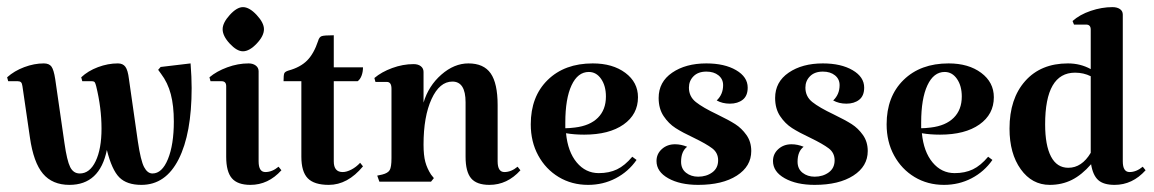

<svg xmlns="http://www.w3.org/2000/svg" viewBox="-20 -510 3239 539"><path d="M64 -124 43 -268Q42 -276 39 -279Q36 -282 30 -282H3L0 -293Q20 -311 48 -321.5Q76 -332 103 -332Q118 -332 124.5 -323Q131 -314 135 -288L161 -108Q168 -59 177 -41Q186 -23 204 -23Q232 -23 248.5 -57.5Q265 -92 265 -149Q265 -207 250 -268Q248 -276 246 -279Q244 -282 237 -282H211L208 -293Q227 -311 255 -321.5Q283 -332 311 -332Q325 -332 332 -322.5Q339 -313 342 -288L367 -113Q375 -59 384.5 -41Q394 -23 408 -23Q435 -23 451.5 -63.5Q468 -104 468 -169Q468 -213 459.5 -245.5Q451 -278 432 -303L424 -314L431 -322L515 -332Q518 -293 518 -263Q518 -135 481.5 -63Q445 9 377 9Q336 9 315 -12Q294 -33 280 -89Q260 9 175 9Q127 9 100.5 -22.5Q74 -54 64 -124Z M725 -27Q744 -27 762 -42L770 -32Q733 9 683 9Q647 9 631 -9.5Q615 -28 615 -70V-268Q615 -282 602 -282H571L568 -293Q588 -310 618 -321Q648 -332 678 -332Q690 -332 698 -326Q706 -320 706 -310V-57Q706 -27 725 -27ZM662 -490Q680 -490 700.5 -468Q721 -446 721 -428Q721 -409 700.5 -387.5Q680 -366 662 -366Q645 -366 625 -387.5Q605 -409 605 -428Q605 -446 625 -468Q645 -490 662 -490Z M826 -70V-282H776Q776 -299 778 -304Q780 -309 790 -312Q823 -321 842 -340Q861 -359 873 -395Q876 -406 883 -408.5Q890 -411 917 -411V-321H999Q999 -308 995 -297.5Q991 -287 984 -282H917V-57Q917 -27 942 -27Q953 -27 966.5 -34Q980 -41 991 -53L999 -43Q956 9 903 9Q862 9 844 -9.5Q826 -28 826 -70Z M1396 -27Q1415 -27 1433 -42L1441 -32Q1404 9 1354 9Q1318 9 1302.5 -9.5Q1287 -28 1287 -70V-223Q1287 -281 1250 -281Q1214 -281 1191.5 -232Q1169 -183 1169 -104Q1169 -74 1174 -55.5Q1179 -37 1190 -20L1198 -10L1190 0H1045L1039 -17L1053 -20Q1069 -24 1074 -32.5Q1079 -41 1079 -66V-261Q1079 -280 1066 -280H1034L1031 -291Q1051 -308 1081 -319Q1111 -330 1141 -330Q1154 -330 1161.5 -324Q1169 -318 1169 -308V-222Q1183 -269 1219 -300.5Q1255 -332 1295 -332Q1338 -332 1357.5 -304Q1377 -276 1377 -215V-57Q1377 -27 1396 -27Z M1755 -70 1767 -61Q1744 -28 1708.5 -9.5Q1673 9 1631 9Q1585 9 1548.5 -13Q1512 -35 1491 -73.5Q1470 -112 1470 -161Q1470 -239 1517.5 -285.5Q1565 -332 1644 -332Q1700 -332 1735.5 -305.5Q1771 -279 1771 -237Q1771 -189 1730.5 -160.5Q1690 -132 1620 -132Q1592 -132 1569 -136Q1574 -84 1599 -54Q1624 -24 1661 -24Q1690 -24 1712 -34.5Q1734 -45 1755 -70ZM1567 -166V-150Q1578 -150 1594 -152Q1636 -157 1658.5 -179.5Q1681 -202 1681 -239Q1681 -269 1667.5 -288.5Q1654 -308 1633 -308Q1602 -308 1584.5 -270.5Q1567 -233 1567 -166Z M1993 -189Q2026 -173 2044 -161.5Q2062 -150 2075.5 -131Q2089 -112 2089 -86Q2089 -43 2048.5 -17Q2008 9 1940 9Q1889 9 1856 -9.5Q1823 -28 1823 -58Q1823 -78 1838 -91.5Q1853 -105 1875 -105Q1892 -105 1909 -98Q1892 -85 1892 -56Q1892 -36 1906 -25Q1920 -14 1940 -14Q1963 -14 1979.5 -26Q1996 -38 1996 -60Q1996 -81 1979.5 -93.5Q1963 -106 1928 -123Q1896 -138 1876.5 -150.5Q1857 -163 1843 -184Q1829 -205 1829 -235Q1829 -280 1867 -306Q1905 -332 1963 -332Q2014 -332 2046.5 -313Q2079 -294 2079 -264Q2079 -241 2065 -230Q2051 -219 2029 -219Q2008 -219 1992 -228Q2010 -245 2010 -271Q2010 -288 1997 -298.5Q1984 -309 1963 -309Q1940 -309 1927 -296Q1914 -283 1914 -264Q1914 -239 1933.5 -223.5Q1953 -208 1993 -189Z M2320 -189Q2353 -173 2371 -161.5Q2389 -150 2402.5 -131Q2416 -112 2416 -86Q2416 -43 2375.5 -17Q2335 9 2267 9Q2216 9 2183 -9.5Q2150 -28 2150 -58Q2150 -78 2165 -91.5Q2180 -105 2202 -105Q2219 -105 2236 -98Q2219 -85 2219 -56Q2219 -36 2233 -25Q2247 -14 2267 -14Q2290 -14 2306.5 -26Q2323 -38 2323 -60Q2323 -81 2306.5 -93.5Q2290 -106 2255 -123Q2223 -138 2203.5 -150.5Q2184 -163 2170 -184Q2156 -205 2156 -235Q2156 -280 2194 -306Q2232 -332 2290 -332Q2341 -332 2373.5 -313Q2406 -294 2406 -264Q2406 -241 2392 -230Q2378 -219 2356 -219Q2335 -219 2319 -228Q2337 -245 2337 -271Q2337 -288 2324 -298.5Q2311 -309 2290 -309Q2267 -309 2254 -296Q2241 -283 2241 -264Q2241 -239 2260.5 -223.5Q2280 -208 2320 -189Z M2754 -70 2766 -61Q2743 -28 2707.5 -9.5Q2672 9 2630 9Q2584 9 2547.5 -13Q2511 -35 2490 -73.5Q2469 -112 2469 -161Q2469 -239 2516.5 -285.5Q2564 -332 2643 -332Q2699 -332 2734.5 -305.5Q2770 -279 2770 -237Q2770 -189 2729.5 -160.5Q2689 -132 2619 -132Q2591 -132 2568 -136Q2573 -84 2598 -54Q2623 -24 2660 -24Q2689 -24 2711 -34.5Q2733 -45 2754 -70ZM2566 -166V-150Q2577 -150 2593 -152Q2635 -157 2657.5 -179.5Q2680 -202 2680 -239Q2680 -269 2666.5 -288.5Q2653 -308 2632 -308Q2601 -308 2583.5 -270.5Q2566 -233 2566 -166Z M3196 -32Q3159 9 3109 9Q3078 9 3063 -4.5Q3048 -18 3043 -49Q3017 -19 2989 -5Q2961 9 2927 9Q2877 9 2845.5 -35Q2814 -79 2814 -149Q2814 -233 2858 -282.5Q2902 -332 2978 -332Q3013 -332 3042 -316V-427Q3042 -441 3029 -441H2995L2991 -451Q3011 -469 3042 -479.5Q3073 -490 3103 -490Q3116 -490 3124 -484.5Q3132 -479 3132 -469V-57Q3132 -27 3151 -27Q3170 -27 3188 -42ZM3042 -81V-296Q3022 -306 2998 -306Q2914 -306 2914 -161Q2914 -102 2930.5 -70.5Q2947 -39 2979 -39Q3017 -39 3042 -81Z"/></svg>

Font: Katibeh
Style: Regular
Weight: 400
Designer: Arabic design by Kourosh Beigpour, Latin design by Eduardo Tunni, engineering by Lasse Fister
Version: Version 1.0010g